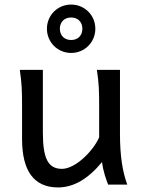

<svg xmlns="http://www.w3.org/2000/svg" viewBox="-20 -801 619 833"><path d="M532.2 0C511.7 -54.7 500.5 -125 500.5 -219.7V-498H400.4C409.2 -438.5 410.2 -406.2 410.2 -341.8V-205.1C384.3 -145.5 306.6 -68.4 249 -68.4C187 -68.4 166 -116.2 166 -227.1V-498H65.9C74.7 -439.5 75.7 -403.8 75.7 -341.8V-197.8C75.7 -58.6 127.9 12.2 231.9 12.2C300.3 12.2 363.3 -25.9 422.4 -97.7C427.2 -61 439.9 -22.5 449.2 0ZM337.4 -676.3C337.4 -647 317.9 -627.4 288.6 -627.4C259.3 -627.4 239.7 -647 239.7 -676.3C239.7 -705.6 259.3 -725.1 288.6 -725.1C317.9 -725.1 337.4 -705.6 337.4 -676.3ZM183.6 -676.3C183.6 -617.7 230 -571.3 288.6 -571.3C347.2 -571.3 393.6 -617.7 393.6 -676.3C393.6 -734.9 347.2 -781.2 288.6 -781.2C230 -781.2 183.6 -734.9 183.6 -676.3Z"/></svg>

Font: Andika
Style: Regular
Weight: 400
Designer: Victor Gaultney, Annie Olsen, Julie Remington, Don Collingsworth, Eric Hays
Foundry: SIL International
Version: Version 1.000